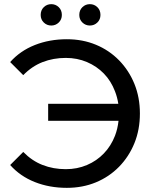

<svg xmlns="http://www.w3.org/2000/svg" viewBox="-20 -897 747 925"><path d="M212 -315V-397H550Q545 -429 534 -457Q515 -507 480.5 -542.5Q446 -578 399 -598Q352 -618 297 -618Q237 -618 185.5 -598Q134 -578 92 -535L29 -598Q77 -652 147.5 -680Q218 -708 302 -708Q378 -708 442 -681.5Q506 -655 553.5 -606.5Q601 -558 627.5 -493Q654 -428 654 -350Q654 -272 627.5 -207Q601 -142 553.5 -93.5Q506 -45 442 -18.5Q378 8 302 8Q218 8 147.5 -20Q77 -48 29 -102L92 -165Q134 -122 185.5 -102Q237 -82 297 -82Q352 -82 399 -102Q446 -122 480.5 -158Q515 -194 534 -243Q547 -277 551 -315ZM413 -774Q392 -774 377 -788.5Q362 -803 362 -825Q362 -848 377 -862.5Q392 -877 413 -877Q434 -877 449 -862.5Q464 -848 464 -825Q464 -803 449 -788.5Q434 -774 413 -774ZM227 -774Q206 -774 191 -788.5Q176 -803 176 -825Q176 -848 191 -862.5Q206 -877 227 -877Q248 -877 263 -862.5Q278 -848 278 -825Q278 -803 263 -788.5Q248 -774 227 -774Z"/></svg>

Font: Montserrat Z Med
Style: Regular
Weight: 500
Designer: Julieta Ulanovsky
Foundry: Julieta Ulanovsky
Version: Version 8.000